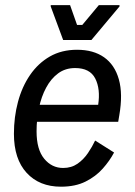

<svg xmlns="http://www.w3.org/2000/svg" viewBox="-20 -703 515 735"><path d="M213.3 11.7Q130.8 11.7 82.1 -41.2Q33.3 -94.2 33.3 -190.8Q33.3 -255 48.8 -312.9Q64.2 -370.8 95 -415.8Q125.8 -460.8 170.8 -486.7Q215.8 -512.5 275 -512.5Q337.5 -512.5 378.3 -483.8Q419.2 -455 435 -399.2Q450.8 -343.3 436.7 -261.7L432.5 -236.7H105L115 -301.7H355.8Q365 -362.5 344.6 -402.5Q324.2 -442.5 267.5 -442.5Q230 -442.5 202.5 -422.1Q175 -401.7 156.7 -367.5Q138.3 -333.3 129.2 -290Q120 -246.7 120 -200Q120 -130.8 149.2 -95.4Q178.3 -60 221.7 -60Q253.3 -60 276.7 -76.2Q300 -92.5 316.7 -117.1Q333.3 -141.7 344.2 -165L416.7 -119.2Q400 -87.5 373.3 -57.5Q346.7 -27.5 307.5 -7.9Q268.3 11.7 213.3 11.7ZM221.7 -550 174.2 -678.3V-683.3H248.3L275 -607.5H295L358.3 -683.3H437.5V-678.3L330 -550Z"/></svg>

Font: Familjen Grotesk
Style: Italic
Weight: 400
Italic angle: -9.46201°
Designer: Anders Wikstroem, Jonas Baeckman, Matilda Gysing, Kristian Moeller
Foundry: Familjen STHLM AB
Version: Version 2.000